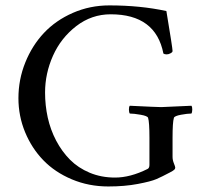

<svg xmlns="http://www.w3.org/2000/svg" viewBox="-20 -671 743 697"><path d="M522.5 -170.9Q522.5 -227.5 517.6 -243.2Q515.6 -250 490.7 -254.4Q465.8 -258.8 451.2 -258.8Q448.2 -262.7 448 -272.9Q447.8 -283.2 451.2 -287.1Q551.3 -282.2 565.4 -282.2Q574.7 -282.2 674.8 -287.1Q678.2 -283.2 678 -272.9Q677.7 -262.7 674.8 -258.8Q660.6 -258.8 637 -254.4Q613.3 -250 611.3 -243.2Q606.4 -227.5 606.4 -170.9V-101.6Q606.4 -89.8 611.3 -77.9Q616.2 -65.9 616.2 -62.5Q616.2 -58.1 612.5 -54.7Q608.9 -51.3 596.7 -44.9Q567.4 -29.3 547.6 -20.8Q527.8 -12.2 480.2 -3.2Q432.6 5.9 373 5.9Q302.2 5.9 240.7 -20Q179.2 -45.9 137.2 -89.4Q95.2 -132.8 71 -191.4Q46.9 -250 46.9 -314.5Q46.9 -382.3 71.8 -444.1Q96.7 -505.9 139.6 -551.5Q182.6 -597.2 244.6 -624.3Q306.6 -651.4 377 -651.4Q489.3 -651.4 584 -630.9Q606.4 -496.1 606.4 -486.3Q606.9 -481.9 599.6 -477.8Q592.3 -473.6 585 -473.6Q577.6 -473.6 573.2 -476.6Q545.4 -619.1 381.8 -619.1Q312.5 -619.1 256.8 -576.2Q201.2 -533.2 172.4 -468.8Q143.6 -404.3 143.6 -335Q143.6 -288.6 153.3 -244.4Q163.1 -200.2 183.8 -160.6Q204.6 -121.1 234.1 -91.3Q263.7 -61.5 305.7 -43.9Q347.7 -26.4 397.5 -26.4Q453.1 -26.4 515.6 -57.6Q522.5 -61 522.5 -72.3Z"/></svg>

Font: Amiri
Style: Regular
Weight: 400
Designer: Khaled Hosny
Version: Version 000.108